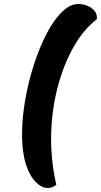

<svg xmlns="http://www.w3.org/2000/svg" viewBox="-20 -827 504 958"><path d="M219 111Q189 111 160.5 83.5Q132 56 115 9Q102 -25 96 -67Q90 -109 90 -157Q90 -237 105.5 -327Q121 -417 148.5 -502.5Q176 -588 212 -658Q248 -728 290 -768Q315 -792 334.5 -799.5Q354 -807 371 -807Q396 -807 418 -797.5Q440 -788 453 -771Q466 -754 463 -731Q393 -677 342 -583.5Q291 -490 263 -373.5Q235 -257 235 -132Q235 -76 241.5 -18.5Q248 39 261 95Q242 111 219 111Z"/></svg>

Font: Agbalumo
Style: Regular
Weight: 400
Designer: Raphael Alegbeleye
Foundry: Sorkin Type Co.
Version: Version 1.000; ttfautohint (v1.8.4)